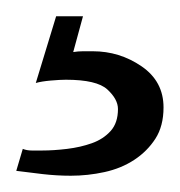

<svg xmlns="http://www.w3.org/2000/svg" viewBox="-20 -20 221 236"><path d="M0 190Q15 192 32.5 194Q50 196 67 196Q88 196 108.5 191.5Q129 187 145 176.5Q161 166 171 150.5Q181 135 181 112Q181 80 154 61.5Q127 43 94 43Q88 43 82 43Q76 43 70 44L82 0H49L24 82Q31 80 42.5 79Q54 78 61 78Q99 78 112 90Q125 102 125 114Q125 131 116 141Q107 151 93 156Q79 161 62.5 163Q46 165 32 165Q25 165 19 165Q13 165 8 163Z"/></svg>

Font: Tenor Sans
Style: Regular
Weight: 400
Designer: Denis Masharov
Foundry: Denis Masharov
Version: Version 1.1